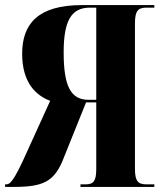

<svg xmlns="http://www.w3.org/2000/svg" viewBox="-24 -734 644 754"><path d="M-4 0H32C145 0 185 -22 219 -96L314 -332H354V-71C354 -24 344 -10 312 -10H292V0H582V-10H551C517 -10 506 -24 506 -71V-642C506 -690 517 -704 551 -704H582V-714H298C126 -714 63 -641 63 -523C63 -408 118 -359 173 -338L83 -140C27 -14 14 -10 -1 -10H-4ZM324 -342C254 -342 226 -395 226 -528C226 -651 255 -704 329 -704H354V-342Z"/></svg>

Font: Noto Serif Display ExtraCondensed ExtraBold
Style: Regular
Weight: 800
Width: 2
Designer: Monotype Design Team
Foundry: Monotype Imaging Inc.
Version: Version 2.009